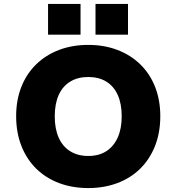

<svg xmlns="http://www.w3.org/2000/svg" viewBox="-20 -944 896 975"><path d="M428 11Q347 11 279.5 -14.5Q212 -40 163.5 -88Q115 -136 88.5 -203.5Q62 -271 62 -354Q62 -436 88.5 -503Q115 -570 164 -617.5Q213 -665 280 -690.5Q347 -716 428 -716Q509 -716 576 -690.5Q643 -665 692 -617.5Q741 -570 767.5 -503Q794 -436 794 -354Q794 -271 767.5 -203.5Q741 -136 692.5 -88Q644 -40 576.5 -14.5Q509 11 428 11ZM428 -152Q482 -152 519.5 -176Q557 -200 577.5 -245Q598 -290 598 -353Q598 -417 578 -461.5Q558 -506 520 -529.5Q482 -553 428 -553Q375 -553 336.5 -529.5Q298 -506 278 -461.5Q258 -417 258 -353Q258 -290 278 -245Q298 -200 336.5 -176Q375 -152 428 -152ZM465 -768V-924H630V-768ZM224 -768V-924H389V-768Z"/></svg>

Font: Nunito Sans 7pt Black
Style: Regular
Weight: 900
Designer: Vernon Adams
Foundry: Vernon Adams
Version: Version 3.101;gftools[0.9.27]